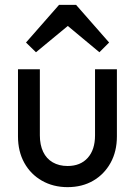

<svg xmlns="http://www.w3.org/2000/svg" viewBox="-20 -760 556 790"><path d="M258 10Q199 10 152.5 -16.5Q106 -43 80 -90Q54 -137 54 -199V-475H144V-203Q144 -164 157.5 -135.5Q171 -107 197 -92Q223 -77 258 -77Q311 -77 341 -110.5Q371 -144 371 -203V-475H461V-199Q461 -137 435 -90Q409 -43 363.5 -16.5Q318 10 258 10ZM128 -545 87 -585 223 -740H293L429 -585L389 -545L228 -679L289 -678Z"/></svg>

Font: Outfit Thin
Style: Regular
Weight: 400
Version: Version 1.100;gftools[0.9.27]